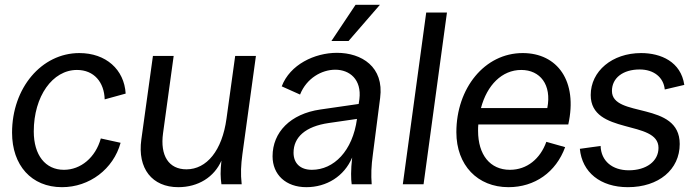

<svg xmlns="http://www.w3.org/2000/svg" viewBox="-20 -764 2882 796"><path d="M237 12C351 12 450 -63 480 -172L398 -190C376 -111 315 -60 245 -60C168 -60 120 -121 120 -219C120 -365 198 -474 299 -474C370 -474 412 -423 414 -352L501 -376C495 -476 419 -544 309 -544C152 -544 30 -399 30 -214C30 -79 110 12 237 12Z M719 12C802 12 868 -30 898 -98C893 -52 894 -29 898 0H982C977 -45 979 -80 985 -125L1041 -532H955L919 -272C901 -140 837 -62 753 -62C680 -62 643 -118 656 -212L700 -532H614L566 -186C549 -65 611 12 719 12Z M1250 12C1334 12 1407 -33 1440 -111C1434 -58 1435 -21 1438 0H1521C1518 -40 1519 -74 1526 -125L1556 -358C1573 -487 1479 -545 1377 -545C1284 -545 1182 -496 1148 -406L1224 -372C1251 -440 1314 -475 1370 -475C1429 -475 1480 -435 1470 -353L1467 -333L1308 -310C1184 -292 1110 -216 1110 -116C1110 -40 1165 12 1250 12ZM1354 -594H1425L1555 -744H1454ZM1197 -131C1197 -195 1246 -240 1343 -254L1460 -271C1442 -138 1364 -60 1273 -60C1225 -60 1197 -87 1197 -131Z M1650 0H1736L1833 -712H1747Z M2088 12C2197 12 2285 -50 2323 -154L2245 -176C2220 -106 2165 -60 2094 -60C2012 -60 1962 -122 1962 -222C1962 -231 1962 -239 1963 -248H2336C2376 -428 2291 -544 2147 -544C1989 -544 1872 -398 1872 -216C1872 -79 1960 12 2088 12ZM1974 -316C1999 -411 2061 -474 2141 -474C2219 -474 2268 -413 2249 -316Z M2583 12C2711 12 2798 -61 2798 -167C2798 -347 2517 -273 2517 -387C2517 -441 2563 -476 2632 -476C2690 -476 2731 -444 2736 -393L2817 -412C2803 -508 2720 -544 2638 -544C2518 -544 2429 -469 2429 -370C2429 -203 2710 -269 2710 -151C2710 -95 2659 -58 2587 -58C2519 -58 2472 -96 2470 -159L2384 -147C2393 -50 2469 12 2583 12Z"/></svg>

Font: Ronzino Oblique
Style: Italic
Weight: 400
Italic angle: -8°
Designer: Nunzio Mazzaferro
Foundry: Collletttivo
Version: Version 1.000;Glyphs 3.3 (3337)